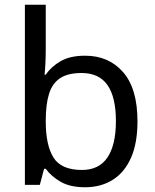

<svg xmlns="http://www.w3.org/2000/svg" viewBox="-20 -780 655 810"><path d="M173 -575Q173 -541 171.5 -511.5Q170 -482 168 -465H173Q196 -499 236 -522Q276 -545 339 -545Q439 -545 499.5 -475.5Q560 -406 560 -268Q560 -176 532.5 -114Q505 -52 455 -21Q405 10 339 10Q276 10 236 -13Q196 -36 173 -68H166L148 0H85V-760H173ZM324 -472Q267 -472 234 -450.5Q201 -429 187 -384.5Q173 -340 173 -271V-267Q173 -168 205.5 -115.5Q238 -63 326 -63Q398 -63 433.5 -116Q469 -169 469 -269Q469 -370 433.5 -421Q398 -472 324 -472Z"/></svg>

Font: lguzrati15
Style: Book
Weight: 400
Designer: Jelle Bosma - Monotype Design Team, Universal Thirst
Foundry: Monotype Imaging Inc.
Version: Version 2.106